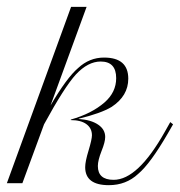

<svg xmlns="http://www.w3.org/2000/svg" viewBox="-87 -542 532 568"><path d="M123.3 -521.7H169.2L62.5 -230Q110.8 -312.5 144.2 -340.8Q177.5 -371.7 220.8 -371.7Q292.5 -371.7 292.5 -309.2Q292.5 -258.3 243.3 -225.8Q211.7 -206.7 145.8 -190.8V-190Q182.5 -187.5 203.3 -173.3Q224.2 -159.2 224.2 -136.7Q224.2 -121.7 213.3 -95Q202.5 -67.5 202.5 -50.8Q202.5 -10 249.2 -10Q320.8 -10 400.8 -152.5L416.7 -180.8L425 -174.2L409.2 -146.7Q357.5 -57.5 321.7 -27.5Q285.8 5.8 235 5.8Q165 5.8 165 -47.5Q165 -64.2 175 -96.7Q185 -130 185 -141.7Q185 -162.5 168.8 -174.6Q152.5 -186.7 122.5 -186.7V-188.3Q184.2 -205.8 222.5 -239.2Q256.7 -269.2 256.7 -310.8Q256.7 -360 210.8 -360Q173.3 -360 137.5 -321.7Q103.3 -284.2 43.3 -174.2L-20.8 0H-66.7Z"/></svg>

Font: Sirivennela
Style: Regular
Weight: 400
Designer: Appaji Ambarisha Darbha
Foundry: Appaji Ambarisha Darbha
Version: Version 1.00; ttfautohint (v1.8.4.7-5d5b)